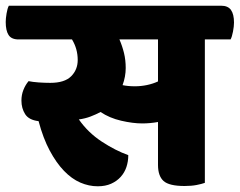

<svg xmlns="http://www.w3.org/2000/svg" viewBox="-60 -640 839 672"><path d="M657 -502V0Q646 4 628 7.5Q610 11 586 11Q532 11 512.5 -6.5Q493 -24 493 -63V-213Q465 -208 438 -208Q405 -208 364 -217.5Q323 -227 292 -248Q275 -239 256.5 -232Q238 -225 216 -222Q248 -176 296 -144.5Q344 -113 389 -97Q389 -75 382.5 -55.5Q376 -36 362.5 -21Q349 -6 329 3Q309 12 282 12Q251 12 221 -1Q191 -14 164 -42Q137 -70 114 -113Q91 -156 75 -216Q41 -220 28 -240.5Q15 -261 15 -288Q15 -308 22 -325.5Q29 -343 40 -356Q54 -353 75 -351.5Q96 -350 116 -350Q166 -350 189 -373Q212 -396 212 -430Q212 -469 192 -502H5Q-20 -502 -30 -517.5Q-40 -533 -40 -563Q-40 -575 -37 -593Q-34 -611 -29 -620H714Q738 -620 748.5 -605Q759 -590 759 -561Q759 -548 755.5 -529.5Q752 -511 747 -502ZM412 -338Q434 -338 455 -342.5Q476 -347 493 -355V-502H358Q368 -479 374 -454.5Q380 -430 380 -402Q380 -372 369 -342Q388 -338 412 -338Z"/></svg>

Font: Baloo 2 ExtraBold
Style: Regular
Weight: 800
Designer: Sarang Kulkarni and Ek Type
Foundry: Ek Type
Version: Version 1.640;hotconv 1.0.111;makeotfexe 2.5.65597; ttfautoh